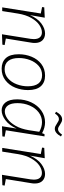

<svg xmlns="http://www.w3.org/2000/svg" viewBox="776 -1560 791 2384"><g transform="rotate(90 1172.0 -368.5)"><path d="M459 -45 540 -30 535 -2 406 3 463 -354Q466 -375 466 -393Q466 -443 443.5 -468Q421 -493 383 -493Q338 -493 290 -460.5Q242 -428 203.5 -361Q165 -294 149 -196L118 0H72L148 -479L68 -495L72 -522L200 -528L168 -345Q210 -440 272.5 -486Q335 -532 396 -532Q449 -532 481.5 -499Q514 -466 514 -404Q514 -381 510 -360Z M1099 -320Q1099 -236 1068.5 -161Q1038 -86 977.5 -39.5Q917 7 833 7Q750 7 702 -45Q654 -97 654 -205Q654 -290 685 -365Q716 -440 776 -486Q836 -532 920 -532Q1004 -532 1051.5 -479Q1099 -426 1099 -320ZM701 -208Q701 -121 736.5 -75.5Q772 -30 840 -30Q905 -30 953.5 -72Q1002 -114 1027 -180.5Q1052 -247 1052 -318Q1052 -404 1017 -449.5Q982 -495 914 -495Q847 -495 799 -453Q751 -411 726 -345Q701 -279 701 -208Z M1598 -45 1678 -30 1674 -2 1548 3 1577 -179Q1537 -88 1474 -40.5Q1411 7 1350 7Q1290 7 1252 -41.5Q1214 -90 1214 -186Q1214 -280 1251 -359.5Q1288 -439 1353.5 -485.5Q1419 -532 1499 -532Q1567 -532 1634 -495L1646 -525H1674ZM1597 -330 1617 -460Q1558 -494 1497 -494Q1430 -494 1376 -453Q1322 -412 1291.5 -342Q1261 -272 1261 -190Q1261 -111 1289.5 -71.5Q1318 -32 1364 -32Q1407 -32 1455.5 -65.5Q1504 -99 1542.5 -166Q1581 -233 1597 -330ZM1514 -680Q1495 -692 1483.5 -698Q1472 -704 1459 -704Q1440 -704 1423.5 -692.5Q1407 -681 1390 -655L1368 -669Q1409 -744 1462 -744Q1480 -744 1494.5 -737Q1509 -730 1530 -717Q1546 -705 1559 -699Q1572 -693 1585 -693Q1602 -693 1618 -705Q1634 -717 1652 -743L1675 -729Q1632 -653 1580 -653Q1562 -653 1548 -660Q1534 -667 1514 -680Z M2204 -45 2285 -30 2280 -2 2151 3 2208 -354Q2211 -375 2211 -393Q2211 -443 2188.5 -468Q2166 -493 2128 -493Q2083 -493 2035 -460.5Q1987 -428 1948.5 -361Q1910 -294 1894 -196L1863 0H1817L1893 -479L1813 -495L1817 -522L1945 -528L1913 -345Q1955 -440 2017.5 -486Q2080 -532 2141 -532Q2194 -532 2226.5 -499Q2259 -466 2259 -404Q2259 -381 2255 -360Z"/></g></svg>

Font: Bitter Pro Light
Style: Italic
Weight: 300
Italic angle: -9°
Designer: Sol Matas, and Bitter project Authors
Foundry: Sol Matas
Version: Version 1.010